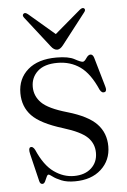

<svg xmlns="http://www.w3.org/2000/svg" viewBox="-48 -647 457 693"><g transform="rotate(-5 180.5 -300.5)"><path d="M194 -9.5Q233.5 -9.5 256.8 -30.8Q280 -52 280 -86Q280 -119.5 256.5 -142.5Q233 -165.5 169.5 -185Q89.5 -209.5 58.2 -242.2Q27 -275 27 -324Q27 -376.5 64 -408.8Q101 -441 167.5 -441Q211.5 -441 232.8 -429.2Q254 -417.5 261.5 -417.5Q267.5 -417.5 275.2 -429.2Q283 -441 291 -441Q299.5 -441 303.5 -428.5L334 -323Q339.5 -305.5 331.5 -302Q320.5 -297.5 313 -311.5Q287 -371.5 251.8 -396.5Q216.5 -421.5 169.5 -421.5Q122 -421.5 97.8 -399.2Q73.5 -377 73.5 -343Q73.5 -309.5 97.8 -285Q122 -260.5 190 -241Q264 -219.5 295.2 -186.8Q326.5 -154 326.5 -105.5Q326.5 -55 291 -22.5Q255.5 10 195.5 10Q166.5 10 147 2Q127.5 -6 116.8 -14.2Q106 -22.5 102.5 -22.5Q98.5 -22.5 95.2 -14.8Q92 -7 88 1Q84 9 78 9Q69.5 9 67 -2.5L43 -102Q38 -123 45.5 -126.5Q55 -130 62.5 -115.5Q87.5 -58 121.8 -33.8Q156 -9.5 194 -9.5ZM195 -483Q184 -469 173.5 -469Q161.5 -469 151 -483L64 -594.5Q57 -603.5 63.5 -609Q69 -614 79.5 -605.5L173 -525.5L267 -605.5Q277 -613.5 283 -609Q289 -603.5 281.5 -594.5Z"/></g></svg>

Font: Fraunces 144pt S050 Light
Style: Regular
Weight: 300
Version: Version 1.000; ttfautohint (v1.8.3)